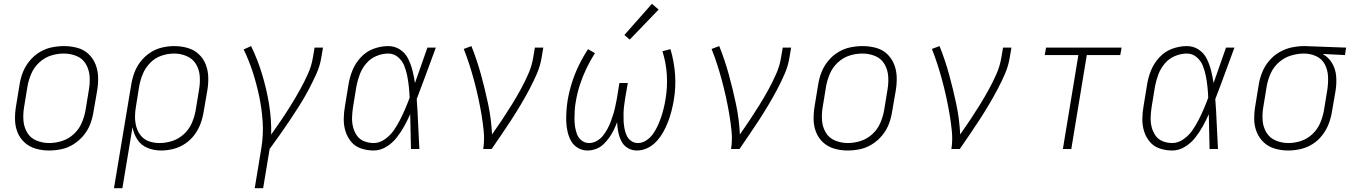

<svg xmlns="http://www.w3.org/2000/svg" viewBox="-20 -779 7096 1004"><path d="M236 8Q269 8 302 1Q335 -6 365 -25Q395 -44 417.5 -71.5Q440 -99 452 -130.5Q464 -162 469 -195L488 -305Q494 -341 493 -376Q492 -411 479.5 -442.5Q467 -474 442.5 -497Q418 -520 384 -529Q350 -538 315 -538Q282 -538 249 -531Q216 -524 186 -505.5Q156 -487 133.5 -459Q111 -431 99 -399.5Q87 -368 82 -335L64 -225Q58 -190 58.5 -154.5Q59 -119 71.5 -87.5Q84 -56 109 -33.5Q134 -11 167.5 -1.5Q201 8 236 8ZM237 -31Q203 -31 171 -44Q139 -57 122 -86Q105 -115 102.5 -149.5Q100 -184 106 -219L124 -329Q130 -362 144 -394.5Q158 -427 185.5 -452.5Q213 -478 246.5 -488.5Q280 -499 314 -499Q349 -499 380.5 -486Q412 -473 429 -444Q446 -415 448.5 -380.5Q451 -346 445 -311L427 -201Q421 -168 407 -135.5Q393 -103 366 -78Q339 -53 305 -42Q271 -31 237 -31Z M576 205H620L673 -114Q679 -79 698.5 -49Q718 -19 751.5 -5.5Q785 8 822 8Q854 8 886 0Q918 -8 947 -27Q976 -46 996.5 -73.5Q1017 -101 1028.5 -132Q1040 -163 1045 -195L1064 -305Q1070 -340 1069 -375.5Q1068 -411 1055.5 -442.5Q1043 -474 1018.5 -496.5Q994 -519 960.5 -528.5Q927 -538 891 -538Q860 -538 827.5 -530.5Q795 -523 766 -504Q737 -485 715.5 -457.5Q694 -430 682.5 -398.5Q671 -367 666 -335ZM814 -31Q786 -31 760.5 -39.5Q735 -48 718 -68Q701 -88 693.5 -114Q686 -140 686 -167.5Q686 -195 691 -223L708 -329Q714 -362 727.5 -394Q741 -426 766.5 -451.5Q792 -477 825 -488Q858 -499 891 -499Q925 -499 956.5 -485.5Q988 -472 1005 -443.5Q1022 -415 1024.5 -380.5Q1027 -346 1021 -311L1003 -201Q997 -168 983 -135.5Q969 -103 942 -78Q915 -53 881.5 -42Q848 -31 814 -31Z M1312 205H1356L1390 0Q1417 -37 1444 -75Q1471 -113 1497 -152Q1523 -191 1547.5 -230Q1572 -269 1593.5 -309.5Q1615 -350 1634 -392Q1653 -434 1660 -477L1669 -530H1625L1616 -477Q1609 -434 1590 -392Q1571 -350 1548.5 -309.5Q1526 -269 1501.5 -229.5Q1477 -190 1451 -151.5Q1425 -113 1398 -75Q1400 -157 1386.5 -237Q1373 -317 1350 -392.5Q1327 -468 1293 -538L1260 -523L1254 -521Q1282 -463 1302 -401Q1322 -339 1335.5 -274.5Q1349 -210 1353.5 -142.5Q1358 -75 1347 -7Z M1934 8Q1968 8 1999.5 -11Q2031 -30 2053.5 -58.5Q2076 -87 2093.5 -118.5Q2111 -150 2125 -182Q2126 -136 2127 -91Q2128 -46 2129 0H2173Q2169 -65 2166.5 -130.5Q2164 -196 2159 -261Q2185 -328 2209.5 -395.5Q2234 -463 2259 -530H2215Q2199 -484 2182.5 -437.5Q2166 -391 2150 -345Q2145 -378 2137 -410Q2129 -442 2114.5 -471.5Q2100 -501 2072.5 -519.5Q2045 -538 2010 -538Q1972 -538 1933.5 -524Q1895 -510 1866.5 -479Q1838 -448 1823 -411Q1808 -374 1802 -335L1784 -225Q1778 -192 1777.5 -158Q1777 -124 1786.5 -93Q1796 -62 1816.5 -37.5Q1837 -13 1868.5 -2.5Q1900 8 1934 8ZM1934 -31Q1908 -31 1884 -40.5Q1860 -50 1846 -70.5Q1832 -91 1826 -115.5Q1820 -140 1821 -166.5Q1822 -193 1826 -219L1844 -329Q1850 -360 1861.5 -390.5Q1873 -421 1895 -447Q1917 -473 1948 -486Q1979 -499 2010 -499Q2039 -499 2061 -480.5Q2083 -462 2093.5 -436Q2104 -410 2109.5 -382Q2115 -354 2118 -325.5Q2121 -297 2122 -268Q2111 -238 2098.5 -209Q2086 -180 2071.5 -151.5Q2057 -123 2038.5 -96.5Q2020 -70 1992 -50.5Q1964 -31 1934 -31Z M2507 0H2551Q2577 -38 2603 -76Q2629 -114 2654 -152.5Q2679 -191 2702.5 -230.5Q2726 -270 2747.5 -310.5Q2769 -351 2787 -392.5Q2805 -434 2812 -477L2821 -530H2777L2768 -477Q2761 -434 2742.5 -392Q2724 -350 2702 -310Q2680 -270 2655.5 -230.5Q2631 -191 2605.5 -152.5Q2580 -114 2553 -76Q2549 -157 2532.5 -235Q2516 -313 2495 -389.5Q2474 -466 2445 -538L2405 -523Q2421 -483 2434.5 -441Q2448 -399 2459.5 -356Q2471 -313 2480.5 -269.5Q2490 -226 2497.5 -182Q2505 -138 2509.5 -92Q2514 -46 2507 0Z M3053 8Q3074 8 3096 0Q3118 -8 3135 -24Q3152 -40 3165.5 -59Q3179 -78 3189 -98.5Q3199 -119 3207 -140Q3208 -114 3213 -88.5Q3218 -63 3229.5 -40.5Q3241 -18 3262.5 -5Q3284 8 3311 8Q3339 8 3366 -5Q3393 -18 3413.5 -40.5Q3434 -63 3448.5 -89Q3463 -115 3473.5 -142.5Q3484 -170 3491 -197.5Q3498 -225 3503 -253Q3515 -322 3510 -390Q3505 -458 3486 -522L3444 -511Q3463 -451 3467 -387.5Q3471 -324 3460 -259Q3456 -235 3450.5 -212.5Q3445 -190 3437.5 -167.5Q3430 -145 3420 -123Q3410 -101 3396 -80.5Q3382 -60 3360.5 -45.5Q3339 -31 3316 -31Q3296 -31 3280.5 -42Q3265 -53 3257 -70.5Q3249 -88 3245.5 -107Q3242 -126 3241 -145.5Q3240 -165 3240.5 -185Q3241 -205 3243.5 -225Q3246 -245 3249 -265L3263 -345H3219L3206 -265Q3202 -245 3198 -225Q3194 -205 3188 -185Q3182 -165 3174.5 -145Q3167 -125 3157 -106Q3147 -87 3133.5 -70Q3120 -53 3100.5 -42Q3081 -31 3061 -31Q3039 -31 3022 -44Q3005 -57 2997.5 -76.5Q2990 -96 2987 -117Q2984 -138 2984 -160Q2984 -182 2985.5 -204Q2987 -226 2991 -248Q2998 -291 3012 -334.5Q3026 -378 3046 -420Q3066 -462 3091 -501L3055 -522Q3028 -481 3006.5 -436.5Q2985 -392 2970.5 -346Q2956 -300 2948 -253Q2944 -226 2942 -198Q2940 -170 2941 -143Q2942 -116 2948 -90Q2954 -64 2966.5 -41.5Q2979 -19 3002 -5.5Q3025 8 3053 8ZM3273 -572 3424 -729 3389 -759 3245 -596Z M3803 0H3847Q3873 -38 3899 -76Q3925 -114 3950 -152.5Q3975 -191 3998.5 -230.5Q4022 -270 4043.5 -310.5Q4065 -351 4083 -392.5Q4101 -434 4108 -477L4117 -530H4073L4064 -477Q4057 -434 4038.5 -392Q4020 -350 3998 -310Q3976 -270 3951.5 -230.5Q3927 -191 3901.5 -152.5Q3876 -114 3849 -76Q3845 -157 3828.5 -235Q3812 -313 3791 -389.5Q3770 -466 3741 -538L3701 -523Q3717 -483 3730.5 -441Q3744 -399 3755.5 -356Q3767 -313 3776.5 -269.5Q3786 -226 3793.5 -182Q3801 -138 3805.5 -92Q3810 -46 3803 0Z M4412 8Q4445 8 4478 1Q4511 -6 4541 -25Q4571 -44 4593.5 -71.5Q4616 -99 4628 -130.5Q4640 -162 4645 -195L4664 -305Q4670 -341 4669 -376Q4668 -411 4655.5 -442.5Q4643 -474 4618.5 -497Q4594 -520 4560 -529Q4526 -538 4491 -538Q4458 -538 4425 -531Q4392 -524 4362 -505.5Q4332 -487 4309.5 -459Q4287 -431 4275 -399.5Q4263 -368 4258 -335L4240 -225Q4234 -190 4234.5 -154.5Q4235 -119 4247.5 -87.5Q4260 -56 4285 -33.5Q4310 -11 4343.5 -1.5Q4377 8 4412 8ZM4413 -31Q4379 -31 4347 -44Q4315 -57 4298 -86Q4281 -115 4278.5 -149.5Q4276 -184 4282 -219L4300 -329Q4306 -362 4320 -394.5Q4334 -427 4361.5 -452.5Q4389 -478 4422.5 -488.5Q4456 -499 4490 -499Q4525 -499 4556.5 -486Q4588 -473 4605 -444Q4622 -415 4624.5 -380.5Q4627 -346 4621 -311L4603 -201Q4597 -168 4583 -135.5Q4569 -103 4542 -78Q4515 -53 4481 -42Q4447 -31 4413 -31Z M4955 0H4999Q5025 -38 5051 -76Q5077 -114 5102 -152.5Q5127 -191 5150.5 -230.5Q5174 -270 5195.5 -310.5Q5217 -351 5235 -392.5Q5253 -434 5260 -477L5269 -530H5225L5216 -477Q5209 -434 5190.5 -392Q5172 -350 5150 -310Q5128 -270 5103.5 -230.5Q5079 -191 5053.5 -152.5Q5028 -114 5001 -76Q4997 -157 4980.5 -235Q4964 -313 4943 -389.5Q4922 -466 4893 -538L4853 -523Q4869 -483 4882.5 -441Q4896 -399 4907.5 -356Q4919 -313 4928.5 -269.5Q4938 -226 4945.5 -182Q4953 -138 4957.5 -92Q4962 -46 4955 0Z M5538 0H5582L5663 -491H5838L5845 -530H5450L5443 -491H5619Z M6110 8Q6144 8 6175.5 -11Q6207 -30 6229.5 -58.5Q6252 -87 6269.5 -118.5Q6287 -150 6301 -182Q6302 -136 6303 -91Q6304 -46 6305 0H6349Q6345 -65 6342.5 -130.5Q6340 -196 6335 -261Q6361 -328 6385.5 -395.5Q6410 -463 6435 -530H6391Q6375 -484 6358.5 -437.5Q6342 -391 6326 -345Q6321 -378 6313 -410Q6305 -442 6290.5 -471.5Q6276 -501 6248.5 -519.5Q6221 -538 6186 -538Q6148 -538 6109.5 -524Q6071 -510 6042.5 -479Q6014 -448 5999 -411Q5984 -374 5978 -335L5960 -225Q5954 -192 5953.5 -158Q5953 -124 5962.5 -93Q5972 -62 5992.5 -37.5Q6013 -13 6044.5 -2.5Q6076 8 6110 8ZM6110 -31Q6084 -31 6060 -40.5Q6036 -50 6022 -70.5Q6008 -91 6002 -115.5Q5996 -140 5997 -166.5Q5998 -193 6002 -219L6020 -329Q6026 -360 6037.5 -390.5Q6049 -421 6071 -447Q6093 -473 6124 -486Q6155 -499 6186 -499Q6215 -499 6237 -480.5Q6259 -462 6269.5 -436Q6280 -410 6285.5 -382Q6291 -354 6294 -325.5Q6297 -297 6298 -268Q6287 -238 6274.5 -209Q6262 -180 6247.5 -151.5Q6233 -123 6214.5 -96.5Q6196 -70 6168 -50.5Q6140 -31 6110 -31Z M6716 8Q6748 8 6781 0.5Q6814 -7 6843.5 -25.5Q6873 -44 6894.5 -72Q6916 -100 6928 -131.5Q6940 -163 6945 -195L6964 -305Q6970 -343 6967 -380.5Q6964 -418 6945.5 -449Q6927 -480 6896 -497L7013 -491L7019 -530L6802 -538H6801Q6768 -538 6734.5 -531Q6701 -524 6670 -506Q6639 -488 6616 -460.5Q6593 -433 6580 -400.5Q6567 -368 6562 -335L6544 -225Q6538 -190 6538.5 -154.5Q6539 -119 6552 -87.5Q6565 -56 6589.5 -33.5Q6614 -11 6647.5 -1.5Q6681 8 6716 8ZM6717 -31Q6682 -31 6650.5 -44.5Q6619 -58 6602 -86.5Q6585 -115 6582.5 -149.5Q6580 -184 6586 -219L6604 -329Q6610 -363 6625 -396Q6640 -429 6668 -453.5Q6696 -478 6730.5 -488.5Q6765 -499 6799 -499Q6833 -499 6863 -485Q6893 -471 6908 -442Q6923 -413 6924.5 -379Q6926 -345 6921 -311L6903 -201Q6897 -168 6883.5 -136Q6870 -104 6843.5 -78.5Q6817 -53 6783.5 -42Q6750 -31 6717 -31Z"/></svg>

Font: Iosevka Sparkle Extralight
Style: Italic
Weight: 200
Italic angle: -9°
Designer: Belleve Invis
Foundry: Belleve Invis
Version: Version 4.5.0; ttfautohint (v1.8.3)